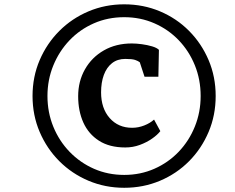

<svg xmlns="http://www.w3.org/2000/svg" viewBox="-20 -933 1088 888"><path d="M130.5 -489Q130.5 -578 163.5 -655Q196.5 -732 254.5 -790Q312.5 -848 389.5 -880.5Q466.5 -913 554.5 -913Q643 -913 720 -880.5Q797 -848 854.5 -790Q912 -732 944.8 -655Q977.5 -578 977.5 -489Q977.5 -400 944.8 -322.8Q912 -245.5 854.5 -187.5Q797 -129.5 720 -97Q643 -64.5 554.5 -64.5Q466.5 -64.5 389.5 -97Q312.5 -129.5 254.5 -187.5Q196.5 -245.5 163.5 -322.8Q130.5 -400 130.5 -489ZM199.5 -489Q199.5 -413.5 226.5 -347.2Q253.5 -281 302 -230.8Q350.5 -180.5 415 -152.2Q479.5 -124 554.5 -124Q629.5 -124 694 -152.5Q758.5 -181 806.5 -231.2Q854.5 -281.5 881.2 -347.8Q908 -414 908 -489Q908 -565 881.2 -631Q854.5 -697 806.5 -747Q758.5 -797 694 -825.2Q629.5 -853.5 554.5 -853.5Q478.5 -853.5 413.8 -825Q349 -796.5 301.2 -746.2Q253.5 -696 226.5 -630Q199.5 -564 199.5 -489ZM559.5 -251Q486.5 -251 438 -282Q389.5 -313 365.5 -366.2Q341.5 -419.5 341.5 -488Q341.5 -557 373 -612.5Q404.5 -668 460.5 -700Q516.5 -732 589.5 -732Q611 -732 636.5 -728.5Q662 -725 683.8 -718.5Q705.5 -712 715 -702.5L712.5 -578H648.5L626.5 -645Q619 -651 605 -655.8Q591 -660.5 559.5 -660.5Q523 -660.5 498 -640.8Q473 -621 460.2 -586.2Q447.5 -551.5 447.5 -506Q447.5 -432 487.2 -387Q527 -342 591 -342Q620 -342 647.2 -352.8Q674.5 -363.5 692.5 -380L721.5 -326.5Q708 -309 683.2 -291.8Q658.5 -274.5 626.8 -262.8Q595 -251 559.5 -251Z"/></svg>

Font: Merriweather 20pt
Style: Bold Italic
Weight: 700
Italic angle: -7.8°
Version: Version 2.101